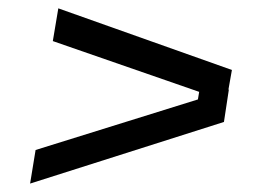

<svg xmlns="http://www.w3.org/2000/svg" viewBox="-20 -558 630 458"><path d="M514.2 -267.1 51.8 -120.1 64.9 -200.2 452.1 -320.8 455.1 -338.9 106 -460 119.1 -538.1 533.2 -391.1 524.9 -344.2H525.9Z"/></svg>

Font: Sora Italic
Style: Regular
Weight: 400
Designer: Jonathan Barnbrook, Julián Moncada
Foundry: Barnbrook Fonts
Version: Version 2.000